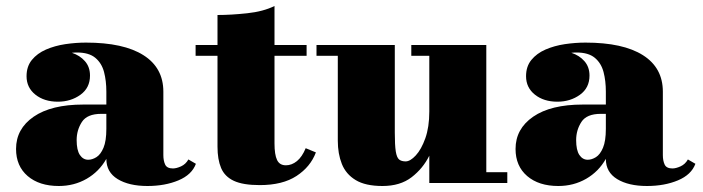

<svg xmlns="http://www.w3.org/2000/svg" viewBox="-20 -610 2342 640"><path d="M257.5 -261.5H334.5V-304.5Q334.5 -340.5 326.8 -370Q319 -399.5 297.8 -417.2Q276.5 -435 236.5 -435Q228 -435 219.5 -434Q246 -425.5 263 -406.2Q280 -387 280 -358Q280 -317 248 -294Q216 -271 173 -271Q127.5 -271 98 -294.5Q68.5 -318 68.5 -356Q68.5 -388.5 86.2 -410.2Q104 -432 133.2 -444.8Q162.5 -457.5 197.5 -462.8Q232.5 -468 266.5 -468Q392 -468 458.2 -426Q524.5 -384 524.5 -304.5V-93Q524.5 -74.5 530.5 -61.5Q536.5 -48.5 556.5 -48.5Q568 -48.5 583.5 -55.5Q599 -62.5 608 -78.5L633 -64Q619.5 -27.5 574.8 -8.8Q530 10 471.5 10Q410 10 372.2 -13Q334.5 -36 334.5 -80V-80.5Q310.5 -38 268.8 -14Q227 10 176 10Q111 10 72.2 -23.2Q33.5 -56.5 33.5 -113.5Q33.5 -180.5 92.2 -221Q151 -261.5 257.5 -261.5ZM274 -77.5Q287.5 -77.5 301.5 -86.2Q315.5 -95 325 -117.5Q334.5 -140 334.5 -180.5V-230.5H317.5Q270.5 -230.5 253 -203.5Q235.5 -176.5 235.5 -143Q235.5 -109.5 246.2 -93.5Q257 -77.5 274 -77.5Z M1033 -102Q1015 -54 968.5 -23.5Q922 7 846 7Q790 7 759.5 -7.2Q729 -21.5 717 -50Q705 -78.5 705 -121V-424H632V-460H705V-560Q750 -560 803.8 -565.8Q857.5 -571.5 895 -590V-460H1002V-424H895V-132Q895 -94.5 903.5 -76.8Q912 -59 933 -59Q952.5 -59 969.8 -73Q987 -87 999 -116Z M1296 -460V-168Q1296 -126 1299.2 -105.5Q1302.5 -85 1310.2 -78.5Q1318 -72 1332 -72Q1347.5 -72 1366 -92Q1384.5 -112 1397.8 -149.2Q1411 -186.5 1411 -238V-424H1351V-460H1601V-36H1671V0H1411V-91Q1390 -48.5 1352 -19.2Q1314 10 1255 10Q1198 10 1165.5 -9.8Q1133 -29.5 1119.5 -63.5Q1106 -97.5 1106 -141V-424H1035V-460Z M1922.5 -261.5H1999.5V-304.5Q1999.5 -340.5 1991.8 -370Q1984 -399.5 1962.8 -417.2Q1941.5 -435 1901.5 -435Q1893 -435 1884.5 -434Q1911 -425.5 1928 -406.2Q1945 -387 1945 -358Q1945 -317 1913 -294Q1881 -271 1838 -271Q1792.5 -271 1763 -294.5Q1733.5 -318 1733.5 -356Q1733.5 -388.5 1751.2 -410.2Q1769 -432 1798.2 -444.8Q1827.5 -457.5 1862.5 -462.8Q1897.5 -468 1931.5 -468Q2057 -468 2123.2 -426Q2189.5 -384 2189.5 -304.5V-93Q2189.5 -74.5 2195.5 -61.5Q2201.5 -48.5 2221.5 -48.5Q2233 -48.5 2248.5 -55.5Q2264 -62.5 2273 -78.5L2298 -64Q2284.5 -27.5 2239.8 -8.8Q2195 10 2136.5 10Q2075 10 2037.2 -13Q1999.5 -36 1999.5 -80V-80.5Q1975.5 -38 1933.8 -14Q1892 10 1841 10Q1776 10 1737.2 -23.2Q1698.5 -56.5 1698.5 -113.5Q1698.5 -180.5 1757.2 -221Q1816 -261.5 1922.5 -261.5ZM1939 -77.5Q1952.5 -77.5 1966.5 -86.2Q1980.5 -95 1990 -117.5Q1999.5 -140 1999.5 -180.5V-230.5H1982.5Q1935.5 -230.5 1918 -203.5Q1900.5 -176.5 1900.5 -143Q1900.5 -109.5 1911.2 -93.5Q1922 -77.5 1939 -77.5Z"/></svg>

Font: Bodoni* 06pt Fatface
Style: Regular
Weight: 900
Version: Version 2.3